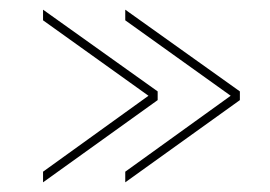

<svg xmlns="http://www.w3.org/2000/svg" viewBox="-20 -457 558 397"><path d="M476 -250 239 -80V-102L457 -259L239 -415V-437L476 -268ZM306 -250 69 -80V-102L287 -259L69 -415V-437L306 -268Z"/></svg>

Font: Raleway Thin
Style: Regular
Weight: 100
Designer: Matt McInerney, Pablo Impallari, Rodrigo Fuenzalida
Foundry: Matt McInerney, Pablo Impallari, Rodrigo Fuenzalida
Version: Version 4.026